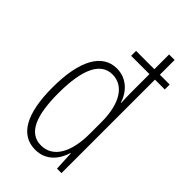

<svg xmlns="http://www.w3.org/2000/svg" viewBox="-236 -831 912 912"><g transform="rotate(45 220.0 -375.0)"><path d="M196 10C271 10 310 -45 326 -98H328L333 0H363V-628H429V-661H363V-760H326V-661H203V-628H326V-505C326 -483 327 -461 328 -436H326C311 -486 268 -538 198 -538C101 -538 45 -440 45 -258C45 -83 96 10 196 10ZM201 -24C118 -24 84 -109 84 -258C84 -419 124 -503 203 -503C281 -503 326 -427 326 -306V-227C326 -101 281 -24 201 -24Z"/></g></svg>

Font: Noto Sans Myanmar ExtraCondensed ExtraLight
Style: Regular
Weight: 200
Width: 2
Designer: Monotype Design Team
Foundry: Monotype Imaging Inc.
Version: Version 2.107